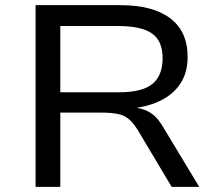

<svg xmlns="http://www.w3.org/2000/svg" viewBox="-20 -725 845 745"><path d="M118 0V-705H447Q573 -705 640.5 -654Q708 -603 708 -504Q708 -447 683.5 -406.5Q659 -366 615 -341Q571 -316 511 -307L514 -306L524 -304Q550 -298 571.5 -282Q593 -266 613 -232L753 0H646L516 -218Q499 -246 481.5 -261.5Q464 -277 438.5 -282.5Q413 -288 374 -288H214V0ZM214 -367H443Q532 -367 571.5 -399.5Q611 -432 611 -499Q611 -566 570 -595Q529 -624 438 -624H214Z"/></svg>

Font: Nunito Sans 7pt SemiExpanded
Style: Regular
Weight: 400
Width: 6
Designer: Vernon Adams
Foundry: Vernon Adams
Version: Version 3.101;gftools[0.9.27]